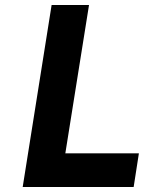

<svg xmlns="http://www.w3.org/2000/svg" viewBox="-20 -750 640 770"><path d="M71 0 187 -730H337L242 -135H537L516 0Z"/></svg>

Font: JetBrains Mono ExtraBold
Style: Italic
Weight: 800
Italic angle: -9°
Monospace: yes
Designer: Philipp Nurullin, Konstantin Bulenkov
Foundry: JetBrains
Version: Version 2.305; ttfautohint (v1.8.4.7-5d5b)